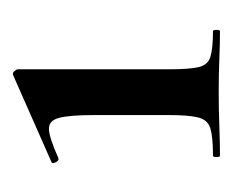

<svg xmlns="http://www.w3.org/2000/svg" viewBox="-52 -718 366 302"><g transform="rotate(-90 131.0 -567.0)"><path d="M37 -404Q35 -404 35 -409.5Q35 -415 37 -415Q66 -415 79.7 -419Q93.4 -423 97.2 -438Q101 -453 101 -484V-602Q101 -641 96.5 -657.5Q92 -674 78 -673Q64 -672 33 -658Q29.4 -657 26.7 -662.5Q24 -668 27 -669L163 -729Q167 -731 170 -727.5Q173 -724 173 -722V-484.2Q173 -453.1 176.3 -438.1Q179.6 -423 192.8 -419Q206 -415 233 -415Q235 -415 235 -409.5Q235 -404 233 -404Q213.4 -404 189.2 -405Q165 -406 138 -406Q109.6 -406 83.5 -405Q57.4 -404 37 -404Z"/></g></svg>

Font: Cormorant Light
Style: Regular
Weight: 300
Designer: Christian Thalmann (Catharsis Fonts)
Foundry: Catharsis Fonts
Version: Version 4.000